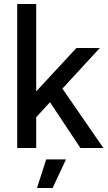

<svg xmlns="http://www.w3.org/2000/svg" viewBox="-20 -740 540 960"><path d="M66 -720H161V-283L362 -500H479L292 -297L497 0H382L230 -229L161 -154V0H66ZM211 57H310L243 200H165Z"/></svg>

Font: Oak Sans Medium
Style: Regular
Weight: 500
Designer: Erik Kennedy, Walven
Foundry: Erik Kennedy, Walven
Version: Version 1.000